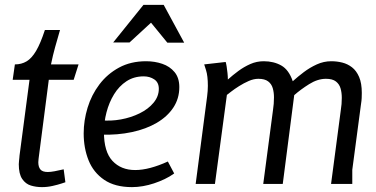

<svg xmlns="http://www.w3.org/2000/svg" viewBox="-20 -754 1543 787"><path d="M226 -631Q215 -593 206 -561Q197 -529 189 -490H302L282 -427H180L139 -110Q139 -110 138 -102Q137 -94 137 -89Q137 -70 145.5 -59.5Q154 -49 176 -49Q187 -49 203.5 -52Q220 -55 241 -60L248 -7Q248 -7 233 -2Q218 3 196 8Q174 13 152 13Q128 13 106.5 6.5Q85 0 71 -20.5Q57 -41 57 -81Q57 -87 58 -95Q59 -103 59.5 -109.5Q60 -116 60 -116L101 -427H32L41 -490Q68 -490 89 -502.5Q110 -515 128 -545.5Q146 -576 164 -631Z M579 -503Q614 -503 645 -492.5Q676 -482 695.5 -458.5Q715 -435 715 -397Q715 -350 690.5 -313Q666 -276 622.5 -250.5Q579 -225 520.5 -212.5Q462 -200 394 -202V-261Q434 -257 475.5 -264.5Q517 -272 552.5 -289.5Q588 -307 609.5 -333Q631 -359 631 -390Q631 -416 612.5 -428.5Q594 -441 569 -441Q529 -441 498.5 -421Q468 -401 447.5 -367.5Q427 -334 416.5 -293.5Q406 -253 406 -213Q406 -132 441 -94.5Q476 -57 534 -57Q563 -57 597 -66Q631 -75 668 -92L694 -43Q676 -30 655 -20Q634 -10 611.5 -2.5Q589 5 566 9Q543 13 521 13Q451 13 407 -17Q363 -47 343 -97Q323 -147 323 -207Q323 -260 339 -312.5Q355 -365 387.5 -408Q420 -451 468 -477Q516 -503 579 -503ZM599 -661 511 -580H444L568 -734H651L735 -579H666Z M905 -500Q907 -494 909 -481.5Q911 -469 912.5 -454.5Q914 -440 914 -428Q934 -446 957 -463Q980 -480 1006 -491.5Q1032 -503 1061 -503Q1102 -503 1133 -485.5Q1164 -468 1180 -421Q1201 -440 1225.5 -458.5Q1250 -477 1278.5 -490Q1307 -503 1338 -503Q1361 -503 1383 -497.5Q1405 -492 1423 -478Q1441 -464 1452 -438.5Q1463 -413 1463 -373Q1463 -363 1462.5 -352Q1462 -341 1460 -329L1424 -58V0H1337L1377 -303Q1379 -315 1380 -327.5Q1381 -340 1381 -353Q1381 -374 1376 -391.5Q1371 -409 1357 -420Q1343 -431 1316 -431Q1282 -431 1247 -409Q1212 -387 1186 -364L1139 0H1059L1099 -303Q1101 -315 1102 -328.5Q1103 -342 1103 -355Q1103 -375 1098 -392.5Q1093 -410 1079 -420.5Q1065 -431 1039 -431Q1020 -431 999.5 -422Q979 -413 960 -401Q941 -389 927.5 -378.5Q914 -368 910 -365L861 0H782L829 -359Q832 -382 832 -402Q832 -443 824.5 -466.5Q817 -490 817 -490Z"/></svg>

Font: Rosario
Style: Italic
Weight: 400
Italic angle: -8.05°
Designer: Hector Gatti
Foundry: Omnibus Type
Version: Version 1.201